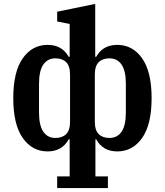

<svg xmlns="http://www.w3.org/2000/svg" viewBox="-20 -764 845 984"><path d="M273 140H337V-50H332Q298 12 224 12Q145 12 96.5 -57Q48 -126 48 -261Q48 -396 96.5 -465Q145 -534 224 -534Q298 -534 332 -473H337V-641L273 -654V-704L468 -744V-473H473Q507 -534 581 -534Q660 -534 708.5 -465Q757 -396 757 -261Q757 -126 708.5 -57Q660 12 581 12Q507 12 473 -50H469V140H533V200H273ZM264 -57Q299 -57 319 -76.5Q339 -96 339 -141V-381Q339 -426 319 -445.5Q299 -465 264 -465Q224 -465 202 -433Q180 -401 180 -335V-187Q180 -121 202 -89Q224 -57 264 -57ZM541 -57Q581 -57 603 -89Q625 -121 625 -187V-335Q625 -401 603 -433Q581 -465 541 -465Q506 -465 486 -445.5Q466 -426 466 -381V-141Q466 -96 486 -76.5Q506 -57 541 -57Z"/></svg>

Font: IBM Plex Serif SemiBold
Style: Regular
Weight: 600
Designer: Mike Abbink, Paul van der Laan, Pieter van Rosmalen
Foundry: Bold Monday
Version: Version 2.5